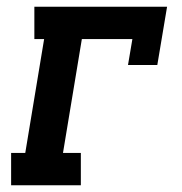

<svg xmlns="http://www.w3.org/2000/svg" viewBox="-20 -550 540 570"><path d="M13 0V-96H55L111 -434H82V-530H476L447 -357H360L373 -434H223L167 -96H220V0Z"/></svg>

Font: Iosevka Curly Slab Oblique
Style: Bold
Weight: 700
Italic angle: -9°
Monospace: yes
Designer: Belleve Invis
Foundry: Belleve Invis
Version: Version 11.1.0; ttfautohint (v1.8.3)